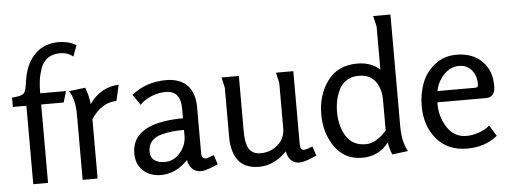

<svg xmlns="http://www.w3.org/2000/svg" viewBox="-51 -909 2822 1061"><g transform="rotate(-5 1360.5 -378.5)"><path d="M177 0H95V-435H20V-487Q23 -487 37.5 -488.5Q52 -490 58.5 -491.5Q65 -493 71.5 -495.5Q78 -498 83.5 -502.5Q89 -507 92 -513Q95 -519 97 -527Q100 -539 108 -590Q123 -671 173 -720.5Q223 -770 303 -770Q356 -770 400 -745L377 -683Q349 -708 305 -708Q264 -708 236.5 -688.5Q209 -669 197 -634Q185 -599 181 -568Q177 -537 177 -497H320L302 -435H177Z M452 0H369V-360Q369 -448 337 -495L427 -506Q445 -462 450 -413Q477 -455 521 -480.5Q565 -506 613 -506L593 -418Q512 -418 452 -330Z M1103 -73 1120 -21Q1113 -18 1097.5 -11.5Q1082 -5 1072.5 -1.5Q1063 2 1049 5.5Q1035 9 1024 9Q995 9 976.5 -10Q958 -29 953 -59Q886 11 803 11Q743 11 704.5 -24.5Q666 -60 666 -120Q666 -289 951 -291V-344Q951 -444 868 -444Q829 -444 789 -428Q749 -412 725 -385L684 -444Q765 -509 875 -509Q953 -509 993.5 -466.5Q1034 -424 1034 -345V-97Q1034 -77 1038.5 -68Q1043 -59 1056 -59Q1068 -59 1103 -73ZM951 -194V-226Q914 -226 887.5 -223.5Q861 -221 825.5 -212Q790 -203 770.5 -180.5Q751 -158 751 -123Q751 -91 772.5 -75Q794 -59 830 -59Q881 -59 916 -100.5Q951 -142 951 -194Z M1650 -73 1667 -21Q1660 -18 1644.5 -11.5Q1629 -5 1619.5 -1.5Q1610 2 1596 5.5Q1582 9 1571 9Q1542 9 1524 -10Q1506 -29 1501 -59Q1431 13 1348 13Q1269 13 1232.5 -34.5Q1196 -82 1196 -164V-438Q1196 -439 1193 -452.5Q1190 -466 1186.5 -480.5Q1183 -495 1183 -497H1279V-191Q1279 -164 1281.5 -145Q1284 -126 1291.5 -105Q1299 -84 1317 -72.5Q1335 -61 1362 -61Q1418 -61 1458 -96.5Q1498 -132 1498 -188V-438Q1498 -439 1495 -452.5Q1492 -466 1488.5 -480.5Q1485 -495 1485 -497H1581V-97Q1581 -77 1585.5 -68Q1590 -59 1603 -59Q1615 -59 1650 -73Z M2174 -2 2086 9Q2072 -22 2067 -59Q2011 13 1920 13Q1822 13 1768 -64Q1714 -141 1714 -244Q1714 -354 1771.5 -431Q1829 -508 1936 -508Q2013 -508 2061 -464V-703L2047 -762H2143V-143Q2143 -54 2174 -2ZM2061 -126V-294Q2061 -358 2030.5 -399Q2000 -440 1938 -440Q1900 -440 1872.5 -423Q1845 -406 1830.5 -377.5Q1816 -349 1809 -317.5Q1802 -286 1802 -250Q1802 -172 1837 -116Q1872 -60 1945 -60Q2003 -60 2061 -126Z M2633 -103 2670 -43Q2601 13 2502 13Q2394 13 2332.5 -59.5Q2271 -132 2271 -243Q2271 -311 2293.5 -370Q2316 -429 2366.5 -469Q2417 -509 2487 -509Q2574 -509 2627 -457.5Q2680 -406 2680 -320Q2680 -256 2629 -256H2359V-246Q2359 -174 2397.5 -115.5Q2436 -57 2504 -57Q2537 -57 2573 -69.5Q2609 -82 2633 -103ZM2365 -318H2574Q2585 -318 2588 -322.5Q2591 -327 2591 -339Q2591 -384 2565 -415Q2539 -446 2495 -446Q2447 -446 2410.5 -407Q2374 -368 2365 -318Z"/></g></svg>

Font: Rosario
Style: Regular
Weight: 400
Designer: Hector Gatti
Foundry: Omnibus-Type
Version: Version 1.004